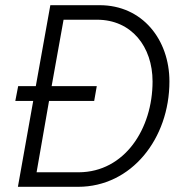

<svg xmlns="http://www.w3.org/2000/svg" viewBox="-20 -720 700 740"><path d="M39 -331H108L49 0H281C487 0 633 -186 633 -406C633 -567 529 -700 364 -700H174L118 -388H50ZM121 -56 169 -331H343L353 -388H179L225 -644H354C487 -644 568 -540 568 -406C568 -223 460 -57 284 -56Z"/></svg>

Font: Fixel Text 20240404 Light
Style: Italic
Weight: 300
Width: 4
Italic angle: -10°
Designer: AlfaBravo + MacPaw
Foundry: Kyrylo Tkachov, Marchela Mozhyna, Serhii Makarenko, Maria Weinstein, Zakhar Kryvoshyya
Version: Version 1.211;Glyphs 3.2 (3225)